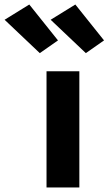

<svg xmlns="http://www.w3.org/2000/svg" viewBox="-141 -831 481 851"><path d="M65.2 0H210.7V-515.1H65.2ZM35.4 -595.5 116 -651.9 -11.2 -811 -120.6 -743.4ZM239.5 -595.5 320.1 -651.9 192.9 -811 83.5 -743.4Z"/></svg>

Font: Roboto Flex
Style: Regular
Weight: 400
Designer: Berlow after Robertson
Foundry: Google
Version: Version 3.200;gftools[0.9.32]